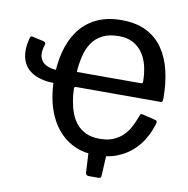

<svg xmlns="http://www.w3.org/2000/svg" viewBox="-93 -843 1041 1064"><g transform="rotate(10 427.0 -310.5)"><path d="M496 10Q430 10 380 -11.5Q330 -33 294 -70.5Q258 -108 235.5 -156.5Q213 -205 203 -260Q193 -315 193 -370Q193 -448 210.5 -517.5Q228 -587 265.5 -639.5Q303 -692 363 -722Q423 -752 506 -752Q589 -752 646.5 -723Q704 -694 740 -641.5Q776 -589 792.5 -518.5Q809 -448 809 -364Q809 -355 807 -349Q805 -343 795 -343H322Q309 -343 311 -331Q312 -297 318 -262Q324 -227 336 -195Q348 -163 369 -138Q390 -113 422 -98Q454 -83 499 -83Q543 -83 573.5 -95.5Q604 -108 625 -127.5Q646 -147 660 -170Q674 -193 682.5 -215.5Q691 -238 698 -254Q701 -260 714 -257L787 -239Q791 -238 793.5 -234.5Q796 -231 794 -220Q790 -207 779.5 -180Q769 -153 748.5 -120.5Q728 -88 694.5 -58.5Q661 -29 612 -9.5Q563 10 496 10ZM478 131Q468 131 463.5 127Q459 123 458 114L450 -37H554L546 115Q546 123 542.5 127Q539 131 530 131ZM205 -343Q130 -343 82 -368.5Q34 -394 18 -444Q2 -494 21 -565Q24 -579 35 -576L98 -562Q114 -558 111 -546Q95 -498 105.5 -469.5Q116 -441 143.5 -429Q171 -417 205 -417ZM311 -426H669Q677 -426 679.5 -428.5Q682 -431 682 -437Q682 -478 673.5 -518Q665 -558 644.5 -590.5Q624 -623 590 -642.5Q556 -662 507 -662Q452 -662 415 -643Q378 -624 356 -591Q334 -558 324 -515.5Q314 -473 311 -426Z"/></g></svg>

Font: Libre Franklin Medium
Style: Regular
Weight: 500
Designer: Pablo Impallari, Rodrigo Fuenzalida, Nhung Nguyen
Foundry: Impallari Type
Version: Version 3.000